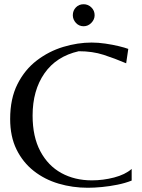

<svg xmlns="http://www.w3.org/2000/svg" viewBox="-20 -875 672 907"><path d="M395 12Q323 12 257 -7.5Q191 -27 139.5 -67.5Q88 -108 58 -169Q28 -230 28 -313Q28 -409 62.5 -477.5Q97 -546 154 -589.5Q211 -633 279 -653.5Q347 -674 413 -674Q444 -674 478 -669Q512 -664 541 -657Q570 -650 586 -644L576 -576Q522 -599 469.5 -616Q417 -633 352 -633Q246 -609 190 -528.5Q134 -448 134 -329Q134 -229 170.5 -160.5Q207 -92 270 -57.5Q333 -23 414 -23Q467 -23 519 -36.5Q571 -50 602 -77V-22Q572 -10 535 -2.5Q498 5 461.5 8.5Q425 12 395 12ZM375 -751Q353 -751 338.5 -767Q324 -783 324 -803Q324 -825 338.5 -840Q353 -855 375 -855Q396 -855 411.5 -840Q427 -825 427 -803Q427 -783 411.5 -767Q396 -751 375 -751Z"/></svg>

Font: Belleza
Style: Regular
Weight: 400
Designer: Eduardo Rodriguez Tunni
Foundry: Eduardo Rodriguez Tunni
Version: Version 1.003; ttfautohint (v1.8.4.7-5d5b)